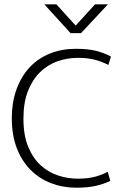

<svg xmlns="http://www.w3.org/2000/svg" viewBox="-20 -865 575 893"><path d="M341 -34Q389 -34 422 -43Q455 -52 481 -66L493 -24Q463 -9 425.5 -0.5Q388 8 334 8Q272 8 217.5 -13Q163 -34 122.5 -74.5Q82 -115 58.5 -175Q35 -235 35 -314Q35 -391 57.5 -451.5Q80 -512 119.5 -553.5Q159 -595 213.5 -616.5Q268 -638 332 -638Q390 -638 427 -628.5Q464 -619 496 -602L484 -563Q451 -580 417.5 -588Q384 -596 343 -596Q293 -596 247.5 -580Q202 -564 166.5 -529.5Q131 -495 110 -441.5Q89 -388 89 -313Q89 -235 111.5 -181.5Q134 -128 170 -95.5Q206 -63 251 -48.5Q296 -34 341 -34ZM186 -845H242L332 -746L422 -845H482L357 -711H308Z"/></svg>

Font: Mukta Vaani ExtraLight
Style: Regular
Weight: 275
Designer: Noopur Datye, Girish Dalvi, Yashodeep Gholap, Pallavi Karambelkar
Foundry: Ek Type
Version: Version 2.538;PS 1.000;hotconv 16.6.51;makeotf.lib2.5.65220;